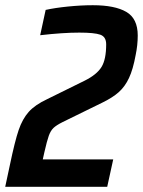

<svg xmlns="http://www.w3.org/2000/svg" viewBox="-28 -716 548 736"><path d="M153 -336 297 -407Q343 -430 361 -459Q379 -488 379 -546Q379 -575 356.5 -583Q334 -591 276 -591Q213 -591 126 -581L147 -678Q183 -686 233 -691Q283 -696 328 -696Q412 -696 456 -670.5Q500 -645 500 -580Q500 -543 492 -505Q482 -450 466.5 -417Q451 -384 427.5 -363Q404 -342 365 -323L212 -248Q188 -236 177 -225.5Q166 -215 159 -195.5Q152 -176 142 -132L136 -105H406L383 0H-8L10 -84Q29 -175 43.5 -217.5Q58 -260 82 -287Q106 -314 153 -336Z"/></svg>

Font: Saira Semi Condensed Medium
Style: Italic
Weight: 500
Width: 4
Italic angle: -12°
Designer: Hector Gatti with collaboration of the Omnibus-Type team
Foundry: Omnibus-Type
Version: Version 1.001; ttfautohint (v1.8)